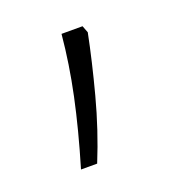

<svg xmlns="http://www.w3.org/2000/svg" viewBox="-60 -154 306 335"><g transform="rotate(-20 93.0 13.0)"><path d="M131 -91Q121 -41 105.5 17.5Q90 76 68 130H38Q58 63 70 6.5Q82 -50 87 -104H126Z"/></g></svg>

Font: Noto Sans Gujarati UI ExtraCondensed ExtraLight
Style: Regular
Weight: 200
Width: 2
Designer: Jelle Bosma - Monotype Design Team, Universal Thirst
Foundry: Monotype Imaging Inc.
Version: Version 2.106; ttfautohint (v1.8.4.7-5d5b)